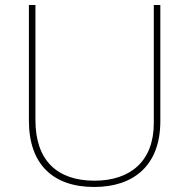

<svg xmlns="http://www.w3.org/2000/svg" viewBox="-20 -734 752 764"><path d="M618 -252V-714H592V-244C592 -92 498 -15 356 -15C207 -15 121 -96 121 -256V-714H95V-254C95 -81 190 10 355 10C510 10 618 -74 618 -252Z"/></svg>

Font: Noto Sans Malayalam Thin
Style: Regular
Weight: 100
Designer: Jelle Bosma - Monotype Design Team
Foundry: Monotype Imaging Inc.
Version: Version 2.104